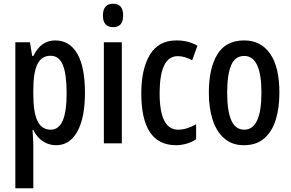

<svg xmlns="http://www.w3.org/2000/svg" viewBox="-20 -766 1554 1026"><path d="M275 -550Q352 -550 393 -479Q434 -408 434 -270Q434 -137 393.5 -63.5Q353 10 280 10Q241 10 209 -11Q177 -32 158 -72H154Q155 -48 156.5 -28.5Q158 -9 158 6V240H62V-540H140L152 -467H158Q181 -512 210 -531Q239 -550 275 -550ZM250 -468Q203 -468 180.5 -424Q158 -380 158 -286V-263Q158 -165 180.5 -119Q203 -73 251 -73Q294 -73 315 -121Q336 -169 336 -269Q336 -369 316 -418.5Q296 -468 250 -468Z M585 -746Q638 -746 638 -683Q638 -621 585 -621Q530 -621 530 -683Q530 -746 585 -746ZM631 -540V0H535V-540Z M921 10Q735 10 735 -267Q735 -397 781 -473.5Q827 -550 923 -550Q957 -550 984.5 -542.5Q1012 -535 1035 -522L1007 -444Q966 -466 930 -466Q833 -466 833 -267Q833 -73 932 -73Q977 -73 1028 -102V-22Q1005 -6 976 2Q947 10 921 10Z M1473 -271Q1473 -189 1453.5 -126Q1434 -63 1392 -26.5Q1350 10 1283 10Q1221 10 1179 -26Q1137 -62 1116.5 -125.5Q1096 -189 1096 -271Q1096 -401 1141.5 -475.5Q1187 -550 1285 -550Q1374 -550 1423.5 -479Q1473 -408 1473 -271ZM1194 -270Q1194 -173 1216 -123Q1238 -73 1285 -73Q1377 -73 1377 -271Q1377 -467 1285 -467Q1237 -467 1215.5 -418Q1194 -369 1194 -270Z"/></svg>

Font: Noto Sans Thai Looped ExtraCondensed Medium
Style: Regular
Weight: 500
Width: 2
Designer: Sasikarn Vongin, Ben Mitchell
Foundry: The Fontpad Ltd
Version: Version 1.001; ttfautohint (v1.8.4.7-5d5b)